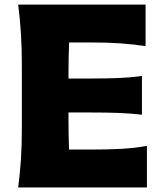

<svg xmlns="http://www.w3.org/2000/svg" viewBox="-20 -830 722 850"><path d="M60.5 0Q68.8 -64.9 72.8 -125.7Q76.7 -186.5 76.7 -263.2V-538.6Q76.7 -617.7 72.8 -680.4Q68.8 -743.2 60.5 -809.6H624.5V-625.5Q573.2 -633.8 514.9 -637.9Q456.5 -642.1 377.9 -642.1H286.1Q284.7 -609.4 283.9 -575.9Q283.2 -542.5 283.2 -504.9V-482.4H380.9Q453.6 -482.4 506.3 -484.6Q559.1 -486.8 608.4 -493.7V-322.3Q556.6 -328.1 503.9 -330.1Q451.2 -332 380.4 -332H283.2V-296.9Q283.2 -261.2 283.9 -229.7Q284.7 -198.2 285.6 -168H392.1Q458 -168 516.8 -171.1Q575.7 -174.3 630.4 -184.1V0Z"/></svg>

Font: Pinar DS4 ExtraBold
Style: Regular
Weight: 800
Designer: Amin Abedi
Version: Version 3.000